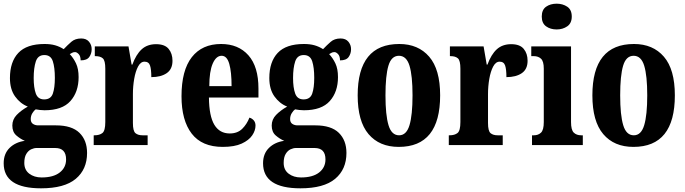

<svg xmlns="http://www.w3.org/2000/svg" viewBox="-27 -788 3722 1043"><path d="M196 235Q-7 235 -7 99Q-7 47 25 15.5Q57 -16 108 -23Q84 -33 62 -52Q40 -71 40 -106Q40 -139 63.5 -163.5Q87 -188 124 -209Q83 -225 55 -264Q27 -303 27 -364Q27 -452 72.5 -500.5Q118 -549 215 -549Q248 -549 272.5 -542Q297 -535 319 -521Q339 -542 360 -560.5Q381 -579 414 -579Q442 -579 456.5 -561.5Q471 -544 471 -521Q471 -497 458 -478.5Q445 -460 411 -460Q411 -483 400.5 -494Q390 -505 381 -505Q371 -505 364.5 -501Q358 -497 352 -494Q372 -473 386 -443.5Q400 -414 400 -369Q400 -289 355.5 -239Q311 -189 215 -189Q206 -189 190.5 -190.5Q175 -192 167 -194Q158 -188 149 -173.5Q140 -159 140 -141Q140 -123 152 -115Q164 -107 180 -107H277Q363 -107 404.5 -66.5Q446 -26 446 43Q446 132 384.5 183.5Q323 235 196 235ZM213 -248Q249 -248 260 -279.5Q271 -311 271 -365Q271 -421 260 -455Q249 -489 214 -489Q179 -489 167.5 -454Q156 -419 156 -364Q156 -312 167.5 -280Q179 -248 213 -248ZM199 176Q263 176 297.5 149Q332 122 332 78Q332 16 273 16H171Q158 16 142.5 23Q127 30 116 48Q105 66 105 97Q105 135 132 155.5Q159 176 199 176Z M482 0V-53H486Q514 -53 529.5 -65.5Q545 -78 545 -125V-415Q545 -459 531.5 -471Q518 -483 492 -483H488V-536H671L688 -437H692Q712 -492 742.5 -520Q773 -548 821 -548Q868 -548 889 -522.5Q910 -497 910 -458Q910 -412 878.5 -390.5Q847 -369 795 -369Q795 -411 788 -432Q781 -453 758 -453Q737 -453 723 -426.5Q709 -400 702 -359.5Q695 -319 695 -277V-120Q695 -76 709 -64.5Q723 -53 747 -53H775V0Z M1183 10Q1070 10 1014.5 -62Q959 -134 959 -265Q959 -406 1015 -477.5Q1071 -549 1174 -549Q1268 -549 1322.5 -487.5Q1377 -426 1377 -307V-258H1108Q1109 -157 1137.5 -110Q1166 -63 1221 -63Q1263 -63 1288.5 -88Q1314 -113 1328 -149Q1342 -145 1351.5 -134Q1361 -123 1361 -106Q1361 -79 1343 -52.5Q1325 -26 1286 -8Q1247 10 1183 10ZM1231 -320Q1231 -397 1218.5 -441Q1206 -485 1177 -485Q1147 -485 1128.5 -442.5Q1110 -400 1110 -320Z M1605 235Q1402 235 1402 99Q1402 47 1434 15.5Q1466 -16 1517 -23Q1493 -33 1471 -52Q1449 -71 1449 -106Q1449 -139 1472.5 -163.5Q1496 -188 1533 -209Q1492 -225 1464 -264Q1436 -303 1436 -364Q1436 -452 1481.5 -500.5Q1527 -549 1624 -549Q1657 -549 1681.5 -542Q1706 -535 1728 -521Q1748 -542 1769 -560.5Q1790 -579 1823 -579Q1851 -579 1865.5 -561.5Q1880 -544 1880 -521Q1880 -497 1867 -478.5Q1854 -460 1820 -460Q1820 -483 1809.5 -494Q1799 -505 1790 -505Q1780 -505 1773.5 -501Q1767 -497 1761 -494Q1781 -473 1795 -443.5Q1809 -414 1809 -369Q1809 -289 1764.5 -239Q1720 -189 1624 -189Q1615 -189 1599.5 -190.5Q1584 -192 1576 -194Q1567 -188 1558 -173.5Q1549 -159 1549 -141Q1549 -123 1561 -115Q1573 -107 1589 -107H1686Q1772 -107 1813.5 -66.5Q1855 -26 1855 43Q1855 132 1793.5 183.5Q1732 235 1605 235ZM1622 -248Q1658 -248 1669 -279.5Q1680 -311 1680 -365Q1680 -421 1669 -455Q1658 -489 1623 -489Q1588 -489 1576.5 -454Q1565 -419 1565 -364Q1565 -312 1576.5 -280Q1588 -248 1622 -248ZM1608 176Q1672 176 1706.5 149Q1741 122 1741 78Q1741 16 1682 16H1580Q1567 16 1551.5 23Q1536 30 1525 48Q1514 66 1514 97Q1514 135 1541 155.5Q1568 176 1608 176Z M2139 10Q2034 10 1975 -59.5Q1916 -129 1916 -270Q1916 -549 2142 -549Q2245 -549 2304.5 -480Q2364 -411 2364 -270Q2364 10 2139 10ZM2141 -53Q2181 -53 2197.5 -108Q2214 -163 2214 -270Q2214 -377 2197.5 -431Q2181 -485 2140 -485Q2099 -485 2083 -431Q2067 -377 2067 -270Q2067 -163 2083.5 -108Q2100 -53 2141 -53Z M2411 0V-53H2415Q2443 -53 2458.5 -65.5Q2474 -78 2474 -125V-415Q2474 -459 2460.5 -471Q2447 -483 2421 -483H2417V-536H2600L2617 -437H2621Q2641 -492 2671.5 -520Q2702 -548 2750 -548Q2797 -548 2818 -522.5Q2839 -497 2839 -458Q2839 -412 2807.5 -390.5Q2776 -369 2724 -369Q2724 -411 2717 -432Q2710 -453 2687 -453Q2666 -453 2652 -426.5Q2638 -400 2631 -359.5Q2624 -319 2624 -277V-120Q2624 -76 2638 -64.5Q2652 -53 2676 -53H2704V0Z M2997 -628Q2963 -628 2939.5 -645Q2916 -662 2916 -698Q2916 -735 2939.5 -751.5Q2963 -768 2997 -768Q3030 -768 3054.5 -751.5Q3079 -735 3079 -698Q3079 -662 3054.5 -645Q3030 -628 2997 -628ZM2863 0V-53H2873Q2897 -53 2912 -67.5Q2927 -82 2927 -125V-415Q2927 -455 2912 -469Q2897 -483 2873 -483H2859V-536H3075V-125Q3075 -82 3090 -67.5Q3105 -53 3130 -53H3139V0Z M3414 10Q3309 10 3250 -59.5Q3191 -129 3191 -270Q3191 -549 3417 -549Q3520 -549 3579.5 -480Q3639 -411 3639 -270Q3639 10 3414 10ZM3416 -53Q3456 -53 3472.5 -108Q3489 -163 3489 -270Q3489 -377 3472.5 -431Q3456 -485 3415 -485Q3374 -485 3358 -431Q3342 -377 3342 -270Q3342 -163 3358.5 -108Q3375 -53 3416 -53Z"/></svg>

Font: Noto Serif Ethiopic ExtraCondensed ExtraBold
Style: Regular
Weight: 800
Width: 2
Designer: Monotype Design Team
Foundry: Monotype Imaging Inc.
Version: Version 2.102; ttfautohint (v1.8.4.7-5d5b)